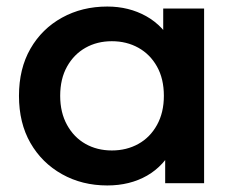

<svg xmlns="http://www.w3.org/2000/svg" viewBox="-20 -560 726 587"><path d="M308 7Q231 7 169.5 -27.5Q108 -62 73 -123Q38 -184 38 -267Q38 -350 73 -411Q108 -472 169.5 -506Q231 -540 308 -540Q374 -540 427 -510.5Q480 -481 511.5 -421Q543 -361 543 -267Q543 -174 512.5 -113.5Q482 -53 429.5 -23Q377 7 308 7ZM322 -100Q367 -100 403 -120Q439 -140 460 -178Q481 -216 481 -267Q481 -319 460 -356.5Q439 -394 403 -414Q367 -434 322 -434Q277 -434 241.5 -414Q206 -394 185 -356.5Q164 -319 164 -267Q164 -216 185 -178Q206 -140 241.5 -120Q277 -100 322 -100ZM485 0V-126L489 -268L479 -410V-534H604V0Z"/></svg>

Font: MOST Montserrat SemiBold
Style: Regular
Weight: 600
Designer: Julieta Ulanovsky
Foundry: Julieta Ulanovsky
Version: Version 8.000;March 11, 2024;FontCreator 15.0.0.2926 64-bit